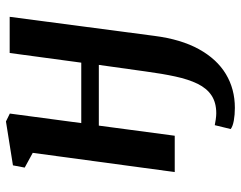

<svg xmlns="http://www.w3.org/2000/svg" viewBox="-102 -505 809 645"><g transform="rotate(-90 302.5 -182.5)"><path d="M504.5 -68.5Q493 21 459.8 81.2Q426.5 141.5 376.2 171.8Q326 202 262.5 202Q239.5 202 220 198.5Q200.5 195 191.5 188L204.5 134.5Q211.5 136 223.8 137.8Q236 139.5 244.5 139.5Q280.5 139.5 304.5 123.5Q328.5 107.5 343.5 76.8Q358.5 46 368 2Q377.5 -42 385 -98L407 -255H203L169 0H47L111.5 -477L62 -504L69.5 -543.5L217 -567L243.5 -554L211.5 -314H414.5L447 -554.5H568.5Z"/></g></svg>

Font: Merriweather SemiBold
Style: Italic
Weight: 600
Italic angle: -7.8°
Version: Version 2.101